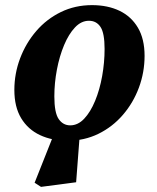

<svg xmlns="http://www.w3.org/2000/svg" viewBox="-20 -534 611 749"><path d="M140 195 115 179 194 -20H292L277 177ZM243 15Q183 15 136 -7Q89 -29 62.5 -73Q36 -117 36 -183Q36 -247 58.5 -306.5Q81 -366 121.5 -413Q162 -460 217.5 -487Q273 -514 339 -514Q400 -514 446 -492Q492 -470 518 -426Q544 -382 544 -316Q544 -252 522 -192.5Q500 -133 459.5 -86Q419 -39 364 -12Q309 15 243 15ZM254 -45Q284 -45 308.5 -71Q333 -97 351 -140.5Q369 -184 378.5 -237Q388 -290 388 -343Q388 -405 372 -429Q356 -453 327 -453Q297 -453 272.5 -427Q248 -401 230 -358Q212 -315 202 -262.5Q192 -210 192 -158Q192 -94 209 -69.5Q226 -45 254 -45Z"/></svg>

Font: Source Serif 4
Style: Bold Italic
Weight: 700
Italic angle: -12°
Designer: Frank Grießhammer
Foundry: Adobe Systems Incorporated
Version: Version 4.004;hotconv 1.0.116;makeotfexe 2.5.65601